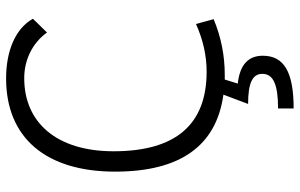

<svg xmlns="http://www.w3.org/2000/svg" viewBox="-196 -547 978 626"><g transform="rotate(-90 293.0 -234.0)"><path d="M361.8 9.8C424.3 9.8 484.9 -2 543.5 -26.4L527.8 -84C476.1 -61 425.3 -49.3 372.1 -49.3C199.7 -49.3 112.8 -150.4 112.8 -352.5C112.8 -538.6 206.5 -644 351.1 -644C411.6 -644 466.3 -616.7 500 -569.8L544.9 -615.7C513.7 -671.4 442.4 -703.1 350.1 -703.1C156.7 -703.1 46.4 -573.2 46.4 -347.7C46.4 -135.3 130.4 -17.6 297.4 5.4L267.1 85.9C335.4 85.9 365.2 100.1 365.2 132.3C365.2 168 330.6 183.6 252.4 183.6V234.4C371.1 234.4 424.3 203.1 424.3 133.8C424.3 87.9 396.5 59.1 333.5 52.2L346.7 9.8C351.6 9.8 356.9 9.8 361.8 9.8Z"/></g></svg>

Font: Cascadia Code Light
Style: Regular
Weight: 300
Monospace: yes
Designer: Aaron Bell
Foundry: Saja Typeworks
Version: Version 2404.023